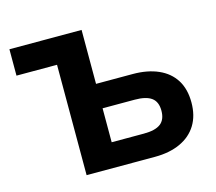

<svg xmlns="http://www.w3.org/2000/svg" viewBox="-101 -831 1077 956"><g transform="rotate(-15 437.5 -352.5)"><path d="M232 0V-569H23V-705H395V-427H584Q660 -427 715.5 -402.5Q771 -378 800.5 -331Q830 -284 830 -215Q830 -147 800.5 -99Q771 -51 715.5 -25.5Q660 0 584 0ZM395 -126H561Q620 -126 647.5 -147Q675 -168 675 -214Q675 -260 647 -280.5Q619 -301 561 -301H395Z"/></g></svg>

Font: Nunito Sans 8pt ExtraBold
Style: Regular
Weight: 800
Version: Version 3.101;gftools[0.9.27]